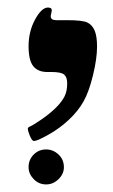

<svg xmlns="http://www.w3.org/2000/svg" viewBox="-20 -607 302 512"><path d="M159.2 -553.2Q200.2 -553.2 213.1 -546.9Q226.1 -540.5 232.4 -525.4Q238.8 -510.3 238.8 -482.9Q238.8 -450.7 228 -406.5Q217.3 -362.3 202.9 -336.7Q188.5 -311 163.8 -287.8Q139.2 -264.6 109.1 -247.8Q79.1 -231 70.8 -231Q65.4 -231 59.8 -244.4Q54.2 -257.8 54.2 -264.2Q54.2 -267.1 59.6 -269.5Q69.8 -273.9 92.5 -289.8Q115.2 -305.7 130.1 -320.8Q145 -335.9 152.1 -349.9Q159.2 -363.8 159.2 -384.8Q159.2 -400.4 151.6 -407.7Q144 -415 117.2 -415H106Q81.1 -415 68.6 -430.7Q56.2 -446.3 56.2 -483.9Q56.2 -522.9 73.5 -554.9Q90.8 -586.9 107.9 -586.9Q118.2 -586.9 118.2 -579.1L115.2 -564Q115.2 -553.2 129.9 -553.2ZM56.2 -161.1Q56.2 -181.2 69.8 -194.8Q83.5 -208.5 103 -208.5Q121.6 -208.5 136 -195.1Q150.4 -181.6 150.4 -161.1Q150.4 -143.1 136 -129.2Q121.6 -115.2 103 -115.2Q83.5 -115.2 69.8 -129.4Q56.2 -143.6 56.2 -161.1Z"/></svg>

Font: Liberation Serif
Style: Bold Italic
Weight: 700
Italic angle: -16.333°
Designer: Steve Matteson
Foundry: Ascender Corporation
Version: Version 2.1.5